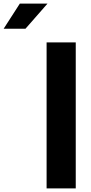

<svg xmlns="http://www.w3.org/2000/svg" viewBox="-194 -1041 502 1061"><path d="M63.5 -806.6H224.6V0H63.5ZM-173.8 -882.3 -84.5 -1021H68.4L-53.2 -882.3Z"/></svg>

Font: Glacial Indifference
Style: Bold
Weight: 700
Designer: Alfredo Marco Pradil
Foundry: Alfredo Marco Pradil
Version: Version 1.312